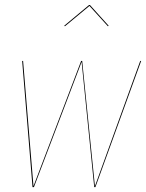

<svg xmlns="http://www.w3.org/2000/svg" viewBox="-20 -767 599 787"><path d="M246.1 -659.2 243.2 -661.6 345.2 -746.6H348.6L425.3 -661.6L422.4 -659.2L346.7 -742.7ZM558.6 -517.1 371.1 0H366.2L314.5 -513.2L119.1 0H113.3L70.8 -517.1H74.7L117.2 -3.9L312.5 -517.1H316.9L369.1 -3.9L554.7 -517.1Z"/></svg>

Font: Fira Sans Compressed Four
Style: Italic
Weight: 100
Width: 3
Italic angle: -8°
Designer: Carrois Corporate & Edenspiekermann AG
Foundry: Carrois Corporate GbR & Edenspiekermann AG
Version: Version 4.203;PS 004.203;hotconv 1.0.88;makeotf.lib2.5.64775